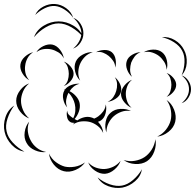

<svg xmlns="http://www.w3.org/2000/svg" viewBox="-84 -817 975 960"><path d="M86 -631Q99 -667 134.5 -688.5Q170 -710 209 -710Q248 -710 283.5 -688.5Q319 -667 332 -631Q307 -661 273.5 -680.5Q240 -700 209 -700Q178 -700 144.5 -680.5Q111 -661 86 -631ZM725 -631Q759 -635 790 -616.5Q821 -598 836 -568Q852 -538 849.5 -501.5Q847 -465 824 -440Q837 -472 838.5 -505.5Q840 -539 827 -563Q815 -587 786.5 -605.5Q758 -624 725 -631ZM98 -556Q109 -575 132.5 -586.5Q156 -598 178 -594Q200 -589 216 -568Q232 -547 235 -525Q225 -545 207.5 -555.5Q190 -566 173 -570Q156 -574 135.5 -571.5Q115 -569 98 -556ZM635 -556Q654 -568 681 -569Q708 -570 726 -556Q744 -542 750 -516Q756 -490 749 -468Q748 -491 736.5 -508.5Q725 -526 711 -537Q697 -548 677 -554.5Q657 -561 635 -556ZM396 -556Q413 -566 436.5 -567Q460 -568 475 -556Q490 -543 494 -520Q498 -497 492 -479Q492 -498 482 -512.5Q472 -527 460 -537Q448 -547 431.5 -553.5Q415 -560 396 -556ZM317 -414Q299 -431 292 -458.5Q285 -486 295 -509Q305 -531 330.5 -544.5Q356 -558 380 -556Q356 -549 340.5 -533Q325 -517 317 -499Q309 -481 307.5 -458.5Q306 -436 317 -414ZM62 -416Q42 -427 28.5 -449.5Q15 -472 18 -494Q21 -516 40.5 -533.5Q60 -551 82 -556Q63 -544 53.5 -526Q44 -508 42 -490Q39 -473 43 -453Q47 -433 62 -416ZM576 -433Q560 -446 551.5 -469Q543 -492 550 -512Q556 -531 577.5 -543.5Q599 -556 619 -556Q600 -549 589 -534Q578 -519 572 -504Q567 -488 566.5 -469.5Q566 -451 576 -433ZM235 -509Q253 -503 268.5 -485Q284 -467 284 -448Q284 -429 268.5 -411Q253 -393 235 -387Q250 -399 255 -415.5Q260 -432 260 -448Q260 -463 255 -480Q250 -497 235 -509ZM749 -452Q767 -446 782 -428.5Q797 -411 797 -393Q797 -374 782 -356.5Q767 -339 749 -333Q763 -345 768 -361.5Q773 -378 773 -393Q773 -408 768 -424Q763 -440 749 -452ZM824 -440Q845 -433 858 -413Q871 -393 871 -371Q871 -349 858 -328.5Q845 -308 824 -301Q861 -332 861 -371Q861 -410 824 -440ZM490 -431Q506 -419 516 -397Q526 -375 520 -355Q514 -336 494 -323Q474 -310 454 -308Q472 -316 482.5 -331.5Q493 -347 497 -362Q502 -378 501.5 -396Q501 -414 490 -431ZM574 -278Q554 -286 537.5 -306Q521 -326 521 -348Q522 -370 538.5 -390Q555 -410 576 -418Q559 -404 552 -385Q545 -366 545 -348Q545 -330 551.5 -311Q558 -292 574 -278ZM62 -225Q36 -234 16.5 -259.5Q-3 -285 -3 -313Q-3 -340 16.5 -365.5Q36 -391 62 -400Q41 -383 31 -359Q21 -335 21 -313Q21 -291 31 -267Q41 -243 62 -225ZM280 -194Q284 -199 288 -203Q274 -202 266 -208Q254 -216 251 -233.5Q248 -251 252 -264Q253 -250 261.5 -242Q270 -234 279 -228L282 -226Q291 -243 292.5 -262Q294 -281 290 -297Q287 -311 279 -326Q271 -341 259 -353Q259 -353 258 -352Q250 -337 247 -318Q244 -299 252 -280Q238 -295 232.5 -319.5Q227 -344 237 -363Q238 -366 240 -368L235 -371Q238 -370 241 -370Q253 -385 274 -392.5Q295 -400 314 -398Q297 -394 284.5 -384Q272 -374 264 -361Q282 -352 296 -336Q310 -320 314 -302Q318 -281 310.5 -259.5Q303 -238 289 -222Q296 -217 303 -215Q318 -226 336.5 -230.5Q355 -235 372 -230Q380 -228 387 -224Q397 -228 407 -235Q421 -245 432 -260Q443 -275 445 -295Q450 -275 444 -251Q438 -227 421 -215Q415 -211 406 -208Q430 -183 432 -152Q422 -174 403.5 -188Q385 -202 366 -207Q347 -212 324 -210Q301 -208 280 -194ZM749 -317Q774 -300 786.5 -268.5Q799 -237 792 -208Q785 -179 758.5 -158Q732 -137 702 -134Q729 -147 746 -169Q763 -191 769 -214Q775 -237 770.5 -265Q766 -293 749 -317ZM38 -59Q2 -64 -25.5 -93Q-53 -122 -61 -158Q-69 -194 -56.5 -231.5Q-44 -269 -13 -289Q-35 -259 -46.5 -224Q-58 -189 -51 -160Q-45 -131 -20 -104Q5 -77 38 -59ZM448 -155Q439 -179 444.5 -208.5Q450 -238 470 -254Q489 -271 518.5 -272.5Q548 -274 571 -262Q545 -266 523 -258Q501 -250 485 -236Q470 -223 459 -202Q448 -181 448 -155ZM147 -57Q120 -53 91 -65.5Q62 -78 49 -102Q35 -126 39.5 -157Q44 -188 62 -209Q52 -183 55.5 -158Q59 -133 70 -114Q80 -94 100 -78Q120 -62 147 -57ZM693 -121Q699 -92 687.5 -60Q676 -28 651 -11Q626 5 592 3Q558 1 534 -17Q563 -8 590.5 -13Q618 -18 638 -31Q658 -44 673.5 -67.5Q689 -91 693 -121ZM341 -5Q325 19 294 32.5Q263 46 235 39Q206 32 185 6Q164 -20 161 -49Q174 -22 196 -6Q218 10 240 16Q263 21 290 16.5Q317 12 341 -5ZM519 -13Q511 11 488.5 30.5Q466 50 441 52Q415 53 390.5 36Q366 19 357 -5Q374 14 396.5 21.5Q419 29 439 28Q460 27 481.5 17Q503 7 519 -13ZM626 29Q620 64 591.5 89Q563 114 528 121Q493 127 457.5 114Q422 101 404 70Q431 93 464.5 104.5Q498 116 526 111Q554 106 581 83Q608 60 626 29ZM92 -742Q104 -769 132.5 -784Q161 -799 191 -797Q221 -795 247 -776Q273 -757 282 -728Q264 -753 239 -769Q214 -785 191 -787Q167 -789 140 -776Q113 -763 92 -742ZM282 -728Q305 -720 319 -697.5Q333 -675 333 -651Q333 -626 318.5 -604Q304 -582 281 -574Q300 -589 311.5 -610Q323 -631 323 -651Q323 -670 311.5 -691.5Q300 -713 282 -728Z"/></svg>

Font: Rubik Puddles
Style: Regular
Weight: 400
Designer: Hubert and Fischer, NaN
Foundry: Hubert and Fischer, NaN
Version: Version 2.200